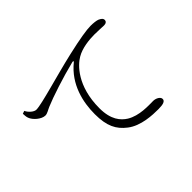

<svg xmlns="http://www.w3.org/2000/svg" viewBox="-130 -984 1260 1260"><g transform="rotate(-45 500.0 -354.0)"><path d="M98 -618C110 -592 139 -567 160 -567C211 -567 414 -630 576 -667C693 -694 765 -705 800 -705C825 -705 854 -702 867 -696C888 -686 894 -677 894 -666C894 -654 884 -644 865 -644C847 -644 818 -647 779 -647C730 -647 659 -640 609 -610C562 -583 459 -488 459 -281C459 -174 502 -127 543 -101C610 -60 700 -66 743 -66C765 -66 796 -52 796 -31C796 -11 774 -3 729 -3C676 -3 570 -6 501 -60C440 -107 410 -164 410 -275C410 -387 440 -521 553 -613C560 -618 559 -624 547 -621C437 -594 294 -547 234 -521C214 -513 194 -498 175 -498C140 -498 95 -537 84 -569C79 -582 79 -596 78 -611Z"/></g></svg>

Font: Noto Serif CJK HK Light
Style: Regular
Weight: 300
Designer: Ryoko NISHIZUKA 西塚涼子 (kana & ideographs); Frank Grießhammer (Latin, Greek & Cyrillic); Wenlong ZHANG 张文龙 (bopomofo); San
Foundry: Adobe
Version: Version 2.001;hotconv 1.1.0;makeotfexe 2.6.0